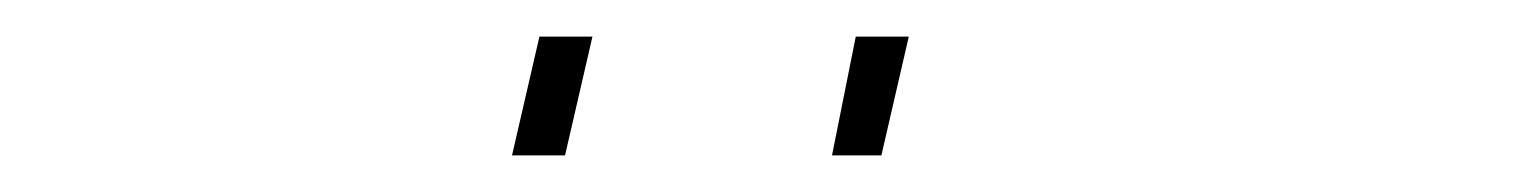

<svg xmlns="http://www.w3.org/2000/svg" viewBox="-20 -718 831 105"><path d="M275 -698H304L289 -633H260ZM448 -698H477L462 -633H435Z"/></svg>

Font: Cairo ExtraLight
Style: Italic
Weight: 275
Italic angle: -13°
Designer: Mohamed Gaber, Accademia di Belle Arti di Urbino and others
Foundry: Kief Type Foundry, Accademia di Belle Arti di Urbino and others
Version: Version 3.011